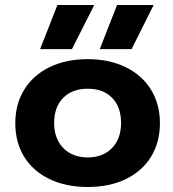

<svg xmlns="http://www.w3.org/2000/svg" viewBox="-20 -731 691 766"><path d="M209 -711H356L267 -535H140ZM447 -711H593L505 -535H378ZM41 -240Q41 -315 76.5 -373Q112 -431 177.5 -463Q243 -495 330 -495Q416 -495 481.5 -463Q547 -431 582.5 -373Q618 -315 618 -240Q618 -163 582.5 -105.5Q547 -48 482 -16.5Q417 15 330 15Q243 15 177.5 -16.5Q112 -48 76.5 -105.5Q41 -163 41 -240ZM463 -240Q463 -304 427.5 -340.5Q392 -377 330 -377Q268 -377 232 -340.5Q196 -304 196 -240Q196 -178 232.5 -140.5Q269 -103 330 -103Q391 -103 427 -140.5Q463 -178 463 -240Z"/></svg>

Font: Prompt SemiBold
Style: Regular
Weight: 600
Designer: Katatrad Team
Foundry: CadsonDemak
Version: Version 1.001